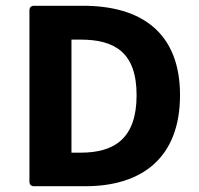

<svg xmlns="http://www.w3.org/2000/svg" viewBox="-20 -645 690 665"><path d="M82 -609.4V-15.6C82 -5.9 87.9 0 97.7 0H275.4C471.7 0 603.5 -98.6 603.5 -315.4C603.5 -530.3 471.7 -625 267.6 -625H97.7C87.9 -625 82 -619.1 82 -609.4ZM258.8 -116.2H227.5V-507.8H258.8C376 -507.8 453.1 -464.8 453.1 -315.4C453.1 -165 376 -116.2 258.8 -116.2Z"/></svg>

Font: Ed Sans Neue
Style: Bold
Weight: 700
Designer: Stephen Hutchings
Version: Version 1.004;PS 001.004;hotconv 1.0.88;makeotf.lib2.5.64775